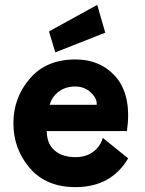

<svg xmlns="http://www.w3.org/2000/svg" viewBox="-20 -757 595 788"><path d="M412 -623 207 -542 181 -628 379 -737ZM402 -191 506 -107Q436 11 290 11Q169 11 102 -67.5Q35 -146 35 -251Q35 -356 102.5 -434.5Q170 -513 289 -513Q396 -513 459 -437Q521 -360 501 -219H172Q172 -167 204 -139.5Q236 -112 290 -112Q333 -112 362.5 -134Q392 -156 402 -191ZM184 -327H377Q379 -353 352.5 -377.5Q326 -402 289 -402Q249 -402 221 -381Q193 -360 184 -327Z"/></svg>

Font: LilGrotesk Bold
Style: Regular
Weight: 700
Designer: BSozoo
Foundry: BSozoo
Version: Version 1.001;PS 001.001;hotconv 1.0.70;makeotf.lib2.5.58329